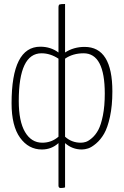

<svg xmlns="http://www.w3.org/2000/svg" viewBox="-20 -743 621 962"><path d="M273 -705Q273 -718 278 -720.5Q283 -723 306 -723V-480Q349 -508 404 -508Q543 -508 543 -285Q543 -213 531 -158Q519 -103 501.5 -73Q484 -43 461.5 -24Q439 -5 422 0.5Q405 6 390 6Q342 6 306 -26V196Q298 199 284 199Q273 199 273 187V-26Q238 6 190 6Q123 6 80.5 -53Q38 -112 38 -225Q38 -509 182 -509Q234 -509 273 -480ZM273 -449Q232 -476 188 -476Q74 -476 74 -237Q74 -135 105.5 -81.5Q137 -28 192 -28Q238 -28 273 -58ZM306 -58Q339 -28 385 -28Q397 -28 410 -32Q423 -36 441 -51.5Q459 -67 472.5 -92Q486 -117 495.5 -164Q505 -211 505 -274Q505 -476 399 -476Q345 -476 306 -449Z"/></svg>

Font: Yanone Kaffeesatz Thin
Style: Regular
Weight: 250
Designer: Yanone (Cyrillic: Daniel Pouzeot)
Foundry: Yanone
Version: Version 1.003;PS 001.003;hotconv 1.0.88;makeotf.lib2.5.64775